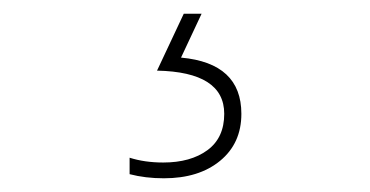

<svg xmlns="http://www.w3.org/2000/svg" viewBox="-20 -20 540 280"><path d="M332 146Q332 72 244 64L274 0H248L209 83Q307 85 307 146Q307 181 282.5 199Q258 217 218 217Q191 217 169 210V234Q192 240 219 240Q270 240 301 214.5Q332 189 332 146Z"/></svg>

Font: Noto Sans Mono UI Condensed Thin
Style: Regular
Weight: 250
Width: 3
Designer: Monotype Design team
Foundry: Monotype Imaging Inc.
Version: 1.000